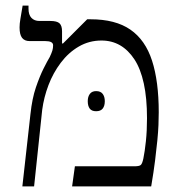

<svg xmlns="http://www.w3.org/2000/svg" viewBox="-20 -667 648 687"><path d="M60 0 89 -259Q95 -315 108.5 -354.5Q122 -394 135.5 -421Q149 -448 158 -463Q165 -478 167.5 -486.5Q170 -495 170 -505Q170 -520 142 -520H86Q68 -520 59 -531.5Q50 -543 50 -569Q50 -582 53 -599.5Q56 -617 61 -647H82V-636Q82 -614 92.5 -603Q103 -592 121 -592H160Q184 -592 193 -583.5Q202 -575 202 -555V-512L205 -511L292 -598H304Q393 -598 446.5 -561Q500 -524 524 -450Q548 -376 548 -265Q548 -244 547 -219.5Q546 -195 543 -164.5Q540 -134 535 -93.5Q530 -53 521 0H238L248 -72H461Q478 -72 483.5 -76.5Q489 -81 493 -100Q498 -124 502 -161.5Q506 -199 506 -244Q506 -316 494.5 -368.5Q483 -421 461 -454.5Q439 -488 409.5 -505Q380 -522 343 -522Q299 -522 262 -500.5Q225 -479 197.5 -442.5Q170 -406 153.5 -362.5Q137 -319 131 -274L102 0ZM294 -305Q294 -321 301.5 -331Q309 -341 324 -341Q340 -341 347.5 -331Q355 -321 355 -305Q355 -288 347.5 -278.5Q340 -269 324 -269Q308 -269 301 -278.5Q294 -288 294 -305Z"/></svg>

Font: Noto Serif Hebrew Light
Style: Regular
Weight: 300
Version: Version 2.003